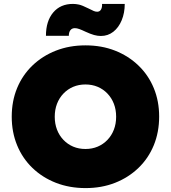

<svg xmlns="http://www.w3.org/2000/svg" viewBox="-20 -952 874 982"><path d="M418 10Q335 10 266 -17Q197 -44 146 -93Q95 -142 67.5 -209Q40 -276 40 -355Q40 -435 67.5 -501.5Q95 -568 146 -617Q197 -666 266 -693Q335 -720 417 -720Q500 -720 568.5 -693Q637 -666 688 -617Q739 -568 766.5 -501.5Q794 -435 794 -356Q794 -276 766.5 -209Q739 -142 688 -93Q637 -44 568.5 -17Q500 10 418 10ZM417 -190Q451 -190 479.5 -202Q508 -214 529.5 -236.5Q551 -259 562.5 -289Q574 -319 574 -355Q574 -391 562.5 -421Q551 -451 529.5 -473.5Q508 -496 479.5 -508Q451 -520 417 -520Q383 -520 354.5 -508Q326 -496 304.5 -473.5Q283 -451 271.5 -421Q260 -391 260 -355Q260 -319 271.5 -289Q283 -259 304.5 -236.5Q326 -214 354.5 -202Q383 -190 417 -190ZM496 -768Q479 -768 461 -773Q443 -778 417 -790Q398 -799 385.5 -803.5Q373 -808 363 -808Q348 -808 340 -797.5Q332 -787 332 -769H215Q215 -844 252 -888Q289 -932 353 -932Q368 -932 384 -928.5Q400 -925 432 -909Q450 -900 459 -896Q468 -892 477 -892Q490 -892 496.5 -903Q503 -914 502 -932H618Q618 -886 602.5 -848.5Q587 -811 559.5 -789.5Q532 -768 496 -768Z"/></svg>

Font: Lexend Deca Black
Style: Regular
Weight: 900
Designer: Bonnie Shaver-Troup, Thomas Jockin
Foundry: Lexend
Version: Version 1.007